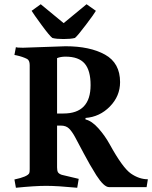

<svg xmlns="http://www.w3.org/2000/svg" viewBox="-20 -876 717 905"><path d="M249 -341H279Q407 -341 407 -475Q407 -544 379 -576.5Q351 -609 289 -609Q266 -609 249 -602ZM88 -651 289 -658Q404 -658 475 -618.5Q546 -579 546 -489Q546 -423 498 -374Q450 -325 383 -320V-313Q413 -306 444 -271Q475 -236 497 -196Q558 -85 597 -58Q636 -31 677 -31L671 6H494Q470 6 434 -50Q402 -101 375 -152.5Q348 -204 333.5 -230.5Q319 -257 305 -270.5Q291 -284 267 -284H249V-87Q249 -72 253 -64.5Q257 -57 271 -52L351 -33L344 9Q250 0 197.5 0Q145 0 55 9L48 -30Q110 -43 118 -60Q120 -65 120 -79V-569Q120 -591 108 -598Q86 -609 58 -615L48 -617L55 -654Q58 -651 88 -651ZM333 -697Q313 -692 279.5 -692Q246 -692 227 -697Q215 -705 176.5 -757.5Q138 -810 129 -825L172 -856L280 -767L388 -856L432 -825Q425 -812 385 -759Q345 -706 333 -697Z"/></svg>

Font: Buenard
Style: Bold
Weight: 700
Foundry: FontFuror
Version: Version 1.002 2011